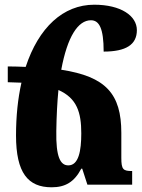

<svg xmlns="http://www.w3.org/2000/svg" viewBox="-20 -784 604 815"><path d="M199 11C257 11 295 -11 325 -68H329L351 0H541V-58C503 -58 495 -64 495 -114V-220C495 -386 429 -459 240 -488C266 -628 311 -698 366 -698C401 -698 420 -664 420 -565C514 -565 561 -594 561 -656C561 -717 493 -764 380 -764C248 -764 144 -667 89 -500C65 -501 40 -502 13 -502V-435C34 -434 53 -434 71 -433C56 -366 48 -291 48 -209C48 -50 99 11 199 11ZM219 -228C220 -293 223 -350 228 -402C307 -367 325 -306 325 -218C325 -144 314 -82 270 -82C236 -82 217 -118 219 -228Z"/></svg>

Font: Noto Serif Armenian Condensed Black
Style: Regular
Weight: 900
Width: 3
Designer: Monotype Design Team
Foundry: Monotype Imaging Inc.
Version: Version 2.008